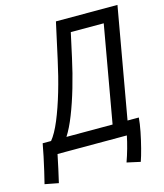

<svg xmlns="http://www.w3.org/2000/svg" viewBox="-176 -786 886 1036"><g transform="rotate(-15 267.0 -267.5)"><path d="M24.4 153.8 -51.8 139.2Q-43.9 108.9 -35.2 70.6Q-26.4 32.2 -18.1 -6.6Q-9.8 -45.4 -4.4 -76.7H42.5Q69.3 -108.9 96.2 -173.3Q123 -237.8 147.5 -321Q171.9 -404.3 190.9 -492.7L234.9 -693.4H578.6L469.7 -76.7H532.7Q530.3 -43.9 521.5 0.5Q512.7 44.9 501.7 87.4Q490.7 129.9 481 157.2L405.8 140.6Q418 106.9 428.5 69.3Q439 31.7 445.3 0H58.1Q49.8 40 41.5 78.4Q33.2 116.7 24.4 153.8ZM386.2 -76.7 481.4 -616.7H297.4L267.6 -480.5Q250 -399.4 227.3 -321.8Q204.6 -244.1 179.4 -180.4Q154.3 -116.7 128.4 -76.7Z"/></g></svg>

Font: Cascadia Mono PL SemiLight
Style: Italic
Weight: 350
Italic angle: -10°
Monospace: yes
Designer: Aaron Bell
Foundry: Saja Typeworks
Version: Version 2404.023; ttfautohint (v1.8.4)